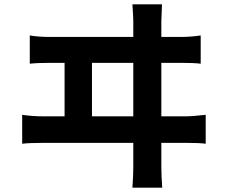

<svg xmlns="http://www.w3.org/2000/svg" viewBox="-20 -810 1040 883"><path d="M725 -790Q722 -728 722 -712V-640H810Q858 -640 903 -647V-517Q874 -521 810 -521H722V-275H833Q865 -275 926 -282V-149Q898 -153 833 -153H722V-42Q722 -4 726 53H589Q593 -2 593 -40V-153H180Q115 -153 82 -149V-282Q127 -275 180 -275H277V-521H216Q151 -521 117 -517V-647Q154 -640 216 -640H593V-712Q593 -730 589 -790ZM403 -275H593V-521H403Z"/></svg>

Font: Swei Fan Sans CJK TC
Style: Bold
Weight: 700
Version: Version 2.130